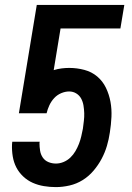

<svg xmlns="http://www.w3.org/2000/svg" viewBox="-20 -755 540 783"><path d="M208 8Q183 8 159 4Q135 0 113.5 -9.5Q92 -19 74.5 -35.5Q57 -52 46.5 -72.5Q36 -93 32 -117Q28 -141 29 -166L30 -177H142L141 -172Q141 -156 143.5 -140.5Q146 -125 154.5 -112.5Q163 -100 177.5 -94Q192 -88 208 -88Q224 -88 239.5 -94.5Q255 -101 267 -112.5Q279 -124 287.5 -138.5Q296 -153 302 -168.5Q308 -184 311.5 -199.5Q315 -215 318 -230Q320 -246 322 -262Q324 -278 323.5 -293.5Q323 -309 320.5 -324.5Q318 -340 311 -353Q304 -366 291 -374Q278 -382 262 -382Q246 -382 229.5 -375Q213 -368 201 -355Q189 -342 181.5 -326Q174 -310 170 -293H57L130 -735H487L471 -639H227L199 -469Q215 -474 231 -476Q247 -478 262 -478Q294 -478 324 -470Q354 -462 376.5 -443Q399 -424 412 -397Q425 -370 430.5 -340Q436 -310 434.5 -278Q433 -246 428 -215Q424 -187 416 -160Q408 -133 394.5 -107.5Q381 -82 361.5 -59Q342 -36 317 -20.5Q292 -5 263.5 1.5Q235 8 208 8Z"/></svg>

Font: Iosevka Web
Style: Bold Italic
Weight: 700
Italic angle: -9°
Monospace: yes
Designer: Belleve Invis
Foundry: Belleve Invis
Version: Version 28.0.3; ttfautohint (v1.8.3)